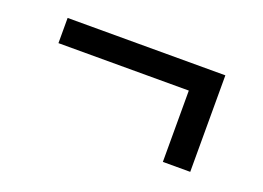

<svg xmlns="http://www.w3.org/2000/svg" viewBox="-54 -578 686 501"><g transform="rotate(20 289.0 -328.0)"><path d="M63 -392V-462H501V-194H425V-392Z"/></g></svg>

Font: Hedvig Letters Sans
Style: Regular
Weight: 400
Designer: Alexander Örn & Tor Weibull
Foundry: Kanon Foundry
Version: Version 1.000; ttfautohint (v1.8.4.7-5d5b)